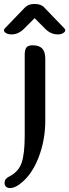

<svg xmlns="http://www.w3.org/2000/svg" viewBox="-40 -731 350 971"><path d="M125 -502Q158 -502 173.5 -485.5Q189 -469 189 -434V-121Q189 -20 153.5 69.5Q118 159 56 203Q32 220 10 220Q-2 220 -9.5 213Q-17 206 -17 195Q-17 183 -11.5 175.5Q-6 168 6 162Q54 138 69.5 92Q85 46 85 -44V-455Q85 -479 93.5 -490.5Q102 -502 125 -502ZM18 -557Q2 -557 -9 -563.5Q-20 -570 -20 -578Q-20 -583 -16 -587L86 -693Q103 -711 135 -711Q168 -711 184 -693L286 -587Q290 -583 290 -578Q290 -570 279 -563.5Q268 -557 252 -557Q216 -557 187 -587L135 -639L83 -587Q54 -557 18 -557Z"/></svg>

Font: Marmelad for Arash.Academy
Style: Regular
Weight: 400
Designer: Manvel Shmavonyan
Foundry: Cyreal
Version: Version 1.110;Glyphs 3.2 (3202)